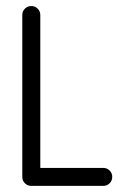

<svg xmlns="http://www.w3.org/2000/svg" viewBox="-20 -608 416 628"><path d="M82.4 0Q70 0 61.5 -8.5Q52.9 -17.1 52.9 -29.4V-558.8Q52.9 -571.2 61.5 -579.7Q70 -588.2 82.4 -588.2Q94.7 -588.2 103.2 -579.7Q111.8 -571.2 111.8 -558.8V-58.8H317.6Q330 -58.8 338.5 -50.3Q347.1 -41.8 347.1 -29.4Q347.1 -17.1 338.5 -8.5Q330 0 317.6 0Z"/></svg>

Font: OpenGost Type B TT
Style: Regular
Weight: 400
Version: Version 0.3